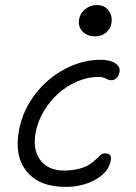

<svg xmlns="http://www.w3.org/2000/svg" viewBox="-20 -691 538 761"><path d="M356.9 -546.9Q324.7 -546.9 306.4 -566.9Q288.1 -586.9 293.9 -616.2Q298.3 -639.2 318.1 -655Q337.9 -670.9 362.8 -670.9Q395.5 -670.9 411.4 -648.2Q427.2 -625.5 420.9 -595.2Q417.5 -576.7 400.6 -561.8Q383.8 -546.9 356.9 -546.9ZM240.2 49.8Q134.8 49.8 85 -12.5Q35.2 -74.7 56.2 -179.2Q71.3 -254.9 119.9 -318.1Q168.5 -381.3 237.5 -417.7Q306.6 -454.1 379.9 -454.1Q416.5 -454.1 437.7 -439.7Q459 -425.3 453.1 -402.8Q450.2 -389.6 441.7 -381.3Q433.1 -373 420.9 -373Q411.1 -373 399.4 -379.6Q387.7 -386.2 372.1 -386.2Q328.1 -386.2 285.6 -367.9Q243.2 -349.6 210.2 -319.6Q177.2 -289.6 153.8 -250.5Q130.4 -211.4 122.1 -169.9Q107.9 -99.1 139.4 -57.1Q170.9 -15.1 232.9 -15.1Q267.1 -15.1 293.7 -22.2Q320.3 -29.3 334.7 -39.1Q349.1 -48.8 359.4 -58.8Q369.6 -68.8 377.9 -75.9Q386.2 -83 394 -83Q410.6 -83 416.3 -76.4Q421.9 -69.8 418.9 -53.2Q410.2 -8.3 358.6 20.8Q307.1 49.8 240.2 49.8Z"/></svg>

Font: Shantell Sans Bouncy
Style: Italic
Weight: 300
Italic angle: -11.31°
Designer: Stephen Nixon, Anya Danilova, Shantell Martin
Foundry: Arrow Type
Version: Version 1.006;[9816181b4]